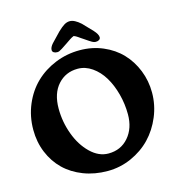

<svg xmlns="http://www.w3.org/2000/svg" viewBox="-131 -1019 1065 1154"><g transform="rotate(-15 401.5 -441.5)"><path d="M354.5 -780.8Q311 -751 300.3 -747.1Q293.9 -745.1 288.1 -745.1Q274.9 -745.1 266.6 -750.7Q258.3 -756.3 258.3 -766.1Q258.3 -783.2 276.4 -803.7L332.5 -862.3Q356.9 -885.7 373.8 -895.8Q390.6 -905.8 408.2 -905.8Q437 -905.8 475.1 -871.6L532.7 -811.5Q557.6 -784.2 557.6 -766.1Q557.6 -756.3 549.3 -750.7Q541 -745.1 527.8 -745.1Q517.6 -745.1 506.1 -751.5Q494.6 -757.8 461.4 -780.8Q455.1 -784.7 446 -791Q437 -797.4 432.1 -800.8Q427.2 -804.2 420.7 -807.9Q414.1 -811.5 408.2 -813.5Q402.3 -811.5 395.8 -807.9Q389.2 -804.2 384.3 -801Q379.4 -797.9 369.9 -791.3Q360.4 -784.7 354.5 -780.8ZM27.8 -331.1Q27.8 -414.6 58.8 -487.8Q89.8 -561 142.8 -612.1Q195.8 -663.1 267.8 -692.4Q339.8 -721.7 419.9 -721.7Q497.6 -721.7 564.5 -693.1Q631.3 -664.6 677.2 -616.2Q723.1 -567.9 749.3 -502.2Q775.4 -436.5 775.4 -363.8Q775.4 -286.6 745.6 -215.1Q715.8 -143.6 665.5 -91.3Q615.2 -39.1 544.9 -7.8Q474.6 23.4 397 23.4Q315.9 23.4 247.1 -3.2Q178.2 -29.8 130.1 -76.7Q82 -123.5 54.9 -189.2Q27.8 -254.9 27.8 -331.1ZM428.7 -77.1Q505.9 -77.1 553.7 -132.6Q601.6 -188 601.6 -274.4Q601.6 -339.4 585 -401.6Q568.4 -463.9 539.6 -511.5Q510.7 -559.1 469 -588.1Q427.2 -617.2 379.9 -617.2Q304.7 -617.2 256.3 -563.2Q208 -509.3 208 -415Q208 -332.5 236.6 -254.9Q265.1 -177.2 316.7 -127.2Q368.2 -77.1 428.7 -77.1Z"/></g></svg>

Font: Cooper*
Style: Bold
Weight: 700
Designer: Owen Earl
Foundry: indestructible type*
Version: Version 0.001